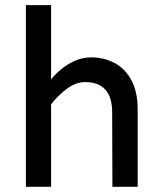

<svg xmlns="http://www.w3.org/2000/svg" viewBox="-20 -723 620 743"><path d="M415 0 414.1 -288.1Q414.1 -346.7 387.7 -376Q361.3 -405.3 309.6 -405.3Q273.4 -405.3 238.8 -379.4Q204.1 -353.5 177.7 -319.3V-416Q193.4 -435.5 216.8 -455.1Q240.2 -474.6 270 -487.8Q299.8 -501 333 -501Q382.8 -501 423.8 -479Q464.8 -457 488.8 -412.1Q512.7 -367.2 512.7 -299.8V0ZM80.1 0V-703.1H177.7V0Z"/></svg>

Font: Sen Medium
Style: Regular
Weight: 500
Designer: Kosal Sen, Philatype
Foundry: Philatype
Version: Version 2.000;gftools[0.9.31]